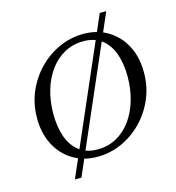

<svg xmlns="http://www.w3.org/2000/svg" viewBox="-124 -876 993 1082"><g transform="rotate(-15 372.0 -335.0)"><path d="M179 100 557 -770H595L217 100ZM179 100 557 -770H595L217 100ZM436 -680Q518 -680 580 -642Q642 -604 676.5 -537.5Q711 -471 711 -383Q711 -299 680 -227.5Q649 -156 596 -102.5Q543 -49 476 -19.5Q409 10 337 10Q255 10 193 -28Q131 -66 96.5 -133Q62 -200 62 -287Q62 -371 93 -442.5Q124 -514 177 -567.5Q230 -621 297 -650.5Q364 -680 436 -680ZM347 -30Q408 -30 457.5 -57Q507 -84 542.5 -132.5Q578 -181 597 -245.5Q616 -310 616 -384Q616 -458 596 -515.5Q576 -573 534 -606.5Q492 -640 426 -640Q365 -640 315.5 -613Q266 -586 230.5 -538Q195 -490 176 -425.5Q157 -361 157 -287Q157 -213 177 -155Q197 -97 239.5 -63.5Q282 -30 347 -30Z"/></g></svg>

Font: Brygada 1918
Style: Italic
Weight: 400
Italic angle: -8°
Designer: Mateusz Machalski | Borys Kosmynka | Przemek Hoffer
Foundry: NIEPODLEGLA 2018
Version: Version 3.006